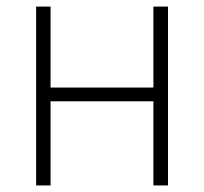

<svg xmlns="http://www.w3.org/2000/svg" viewBox="-20 -566 623 586"><path d="M462.4 -298.8V-256.8H122.1V-298.8ZM134.3 -545.9V0H90.3V-545.9ZM492.7 -545.9V0H448.2V-545.9Z"/></svg>

Font: Inter ExtraLight
Style: Regular
Weight: 250
Designer: Rasmus Andersson
Foundry: rsms
Version: Version 4.001;git-66647c0bb